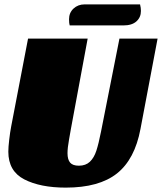

<svg xmlns="http://www.w3.org/2000/svg" viewBox="-20 -836 739 876"><path d="M280 20Q164 20 91 -17.5Q18 -55 18 -144Q18 -164 22 -198.5Q26 -233 31 -259L108 -660H380L303 -245Q302 -238 295 -199.5Q288 -161 288 -137Q288 -108 300 -94Q312 -80 340 -80Q371 -80 390 -98Q409 -116 419.5 -148Q430 -180 441 -236L525 -660H699L621 -248Q595 -109 513.5 -44.5Q432 20 280 20ZM623 -786Q623 -757 602.5 -738.5Q582 -720 543 -720H298Q295 -729 295 -748Q295 -778 315.5 -797Q336 -816 366 -816H619Q623 -800 623 -786Z"/></svg>

Font: Sansita Black Italic
Style: Regular
Weight: 900
Italic angle: -11°
Designer: Pablo Cosgaya
Foundry: Omnibus-Type
Version: Version 1.006